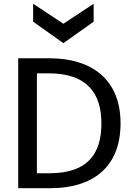

<svg xmlns="http://www.w3.org/2000/svg" viewBox="-20 -984 707 1004"><path d="M75.2 -679.2V0H245.1C458 0 610.4 -104 610.4 -338.9C610.4 -573.7 453.1 -679.2 240.2 -679.2ZM233.9 -600.6C432.6 -600.6 510.3 -499.5 510.3 -338.4C510.3 -179.2 438 -78.1 239.3 -78.1H172.9V-600.6ZM311.5 -758.3 469.7 -870.6V-964.4L311.5 -859.9L153.3 -964.4V-870.6Z"/></svg>

Font: Inder
Style: Regular
Weight: 400
Designer: Irina Smirnova
Foundry: Irina Smirnova
Version: Version 1.001